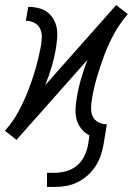

<svg xmlns="http://www.w3.org/2000/svg" viewBox="-26 -547 546 760"><path d="M160 193V137H191Q213 137 236.5 130.5Q260 124 279 108Q298 92 308.5 69.5Q319 47 323 24L328 -11Q310 -20 296.5 -36.5Q283 -53 277.5 -73Q272 -93 273 -115.5Q274 -138 278 -160Q284 -198 295 -235.5Q306 -273 320 -310L39 7L30 -1Q30 -1 30 -1Q30 -1 30 -1L17 -11L-6 -29Q-6 -29 -6 -29.5Q-6 -30 -6 -30Q26 -66 48 -107Q70 -148 86.5 -191Q103 -234 115.5 -277.5Q128 -321 136 -365Q139 -383 139.5 -401Q140 -419 132.5 -434Q125 -449 109.5 -457Q94 -465 76 -465L86 -520Q106 -520 125 -515.5Q144 -511 159 -500.5Q174 -490 184 -474Q194 -458 198 -439Q202 -420 200.5 -400Q199 -380 196 -360Q190 -322 179 -284.5Q168 -247 153 -210L434 -527L444 -519Q444 -519 444 -519Q444 -519 444 -519L457 -509L480 -491Q480 -491 479.5 -490.5Q479 -490 479 -490Q448 -454 425.5 -413Q403 -372 387 -329Q371 -286 358 -242.5Q345 -199 338 -155Q335 -137 334.5 -119Q334 -101 341 -86Q348 -71 363.5 -63Q379 -55 397 -55L384 24Q380 47 372.5 69Q365 91 352 111Q339 131 320.5 147.5Q302 164 280.5 174.5Q259 185 236 189Q213 193 191 193Z"/></svg>

Font: Iosevka SS04 Light Oblique
Style: Regular
Weight: 300
Italic angle: -9°
Monospace: yes
Designer: Belleve Invis
Foundry: Belleve Invis
Version: Version 19.0.0; ttfautohint (v1.8.4)